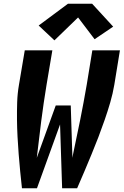

<svg xmlns="http://www.w3.org/2000/svg" viewBox="-20 -1003 659 1023"><path d="M97 0Q92 -45 87.5 -90.5Q83 -136 79.5 -181.5Q76 -227 73.5 -273Q71 -319 70.5 -365Q70 -411 71.5 -458Q73 -505 81 -551L112 -735H259L228 -551Q212 -454 199.5 -356.5Q187 -259 176 -162L277 -441H357L364 -221L366 -162L369 -180Q389 -273 407.5 -365.5Q426 -458 442 -551L472 -735H619L589 -551Q581 -504 567.5 -457.5Q554 -411 538 -365Q522 -319 504.5 -273Q487 -227 468 -181.5Q449 -136 430 -90.5Q411 -45 391 0H311L300 -340L177 0ZM270 -788 186 -867 342 -983H471L583 -861L484 -794L396 -910Z"/></svg>

Font: Iosevka Curly HvExObl
Style: Regular
Weight: 900
Width: 7
Italic angle: -9°
Monospace: yes
Designer: Belleve Invis
Foundry: Belleve Invis
Version: Version 11.1.0; ttfautohint (v1.8.3)